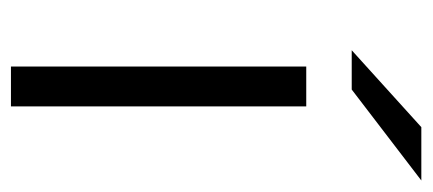

<svg xmlns="http://www.w3.org/2000/svg" viewBox="-234 -536 771 342"><g transform="rotate(90 151.0 -365.5)"><path d="M70 -607 207 -731H302L140 -607ZM99 0V-526H170V0Z"/></g></svg>

Font: mBank
Style: Regular
Weight: 400
Designer: Julieta Ulanovsky
Foundry: Julieta Ulanovsky
Version: Version 7.200;PS 007.200;hotconv 1.0.88;makeotf.lib2.5.64775